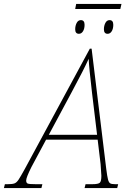

<svg xmlns="http://www.w3.org/2000/svg" viewBox="-80 -963 678 983"><path d="M525 -20 520 0H353L358 -20H393Q423 -20 431 -27.5Q439 -35 439 -63Q439 -67 435 -123L420 -248H156L81 -108Q54 -54 54 -39Q54 -26 62.5 -23Q71 -20 103 -20H137L132 0H-60L-55 -20H-40Q-17 -20 -6 -24Q5 -28 15 -43Q25 -58 47 -98L380 -714H389L464 -98Q469 -59 473 -44Q477 -29 484 -24.5Q491 -20 509 -20ZM417 -273 391 -489Q376 -616 374 -662Q349 -606 288 -493L170 -273ZM310 -943H542L536 -917H305ZM305 -813Q305 -831 312.5 -845.5Q320 -860 334 -860Q353 -860 353 -836Q353 -816 345 -803Q337 -790 324 -790Q305 -790 305 -813ZM452 -813Q452 -831 459.5 -845.5Q467 -860 481 -860Q500 -860 500 -836Q500 -816 492 -803Q484 -790 471 -790Q452 -790 452 -813Z"/></svg>

Font: Noto Serif NarrowThin
Style: Italic
Weight: 250
Width: 4
Italic angle: -12°
Designer: Monotype Design Team
Foundry: Monotype Imaging Inc.
Version: Version 1.001